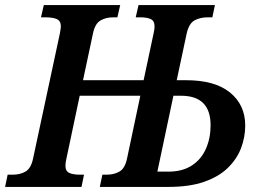

<svg xmlns="http://www.w3.org/2000/svg" viewBox="-50 -734 1024 754"><path d="M-30 0 -20 -48H0Q29 -48 50.5 -60.5Q72 -73 80 -112L185 -602Q186 -609 187.5 -617Q189 -625 189 -630Q189 -652 173 -659Q157 -666 128 -666H111L122 -714H422L411 -666H395Q366 -666 344.5 -653.5Q323 -641 315 -602L276 -419H514L553 -602Q555 -610 556 -617.5Q557 -625 557 -630Q557 -652 542 -659Q527 -666 501 -666H483L494 -714H794L784 -666H766Q736 -666 714 -654Q692 -642 683 -602L644 -419H681Q794 -419 853.5 -370.5Q913 -322 913 -241Q913 -195 896.5 -152Q880 -109 844.5 -74.5Q809 -40 751.5 -20Q694 0 612 0H342L352 -48H369Q398 -48 419.5 -60.5Q441 -73 449 -112L501 -358H263L211 -112Q209 -104 208 -96.5Q207 -89 207 -83Q207 -62 222 -55Q237 -48 264 -48H280L270 0ZM661 -358H631L568 -60H611Q667 -60 704 -84.5Q741 -109 759 -150.5Q777 -192 777 -242Q777 -358 661 -358Z"/></svg>

Font: Noto Serif SemiCondensed SemiBold
Style: Italic
Weight: 600
Width: 4
Italic angle: -12°
Designer: Monotype Design Team
Foundry: Monotype Imaging Inc.
Version: Version 2.014; ttfautohint (v1.8.4.7-5d5b)